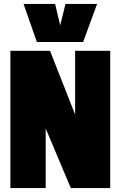

<svg xmlns="http://www.w3.org/2000/svg" viewBox="-20 -959 615 979"><path d="M33 0V-700H235L363 -375V-700H542V0H341L213 -304V0ZM475 -939 404 -745H168L100 -939H261L287 -830L314 -939Z"/></svg>

Font: Georama SemiCondensed Black
Style: Regular
Weight: 900
Width: 4
Designer: Jean-Baptiste Levee
Foundry: Production Type
Version: Version 1.001